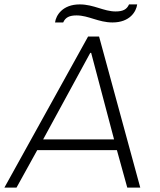

<svg xmlns="http://www.w3.org/2000/svg" viewBox="-56 -852 726 872"><path d="M567 -832H530C520 -809 502 -800 469 -800C415 -800 370 -832 306 -832C228 -832 198 -782 194 -750H231C241 -773 259 -782 292 -782C346 -782 391 -750 455 -750C534 -750 563 -800 567 -832ZM475 -170 522 0H581L394 -686H344L-36 0H19L113 -170ZM140 -219 354 -612H358L462 -219Z"/></svg>

Font: Chivo Light
Style: Italic
Weight: 300
Italic angle: -8°
Designer: Hector Gatti
Foundry: Omnibus-Type
Version: Version 1.003;PS 001.003;hotconv 1.0.70;makeotf.lib2.5.58329